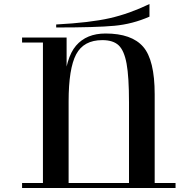

<svg xmlns="http://www.w3.org/2000/svg" viewBox="-20 -937 970 957"><path d="M751 -467V0H623V-426Q623 -554 611 -619.5Q599 -685 571.5 -711Q544 -737 490 -737Q397 -737 359.5 -666Q322 -595 322 -431L298 -503Q307 -649 359 -709.5Q411 -770 506 -770Q636 -770 693.5 -704Q751 -638 751 -467ZM322 0H194V-750H312V-585L322 -565ZM246 0H90V-25H246ZM90 -725V-750H246V-725ZM485 -25V0H299V-25ZM683 0H385V-25H683ZM855 -25V0H720V-25ZM725 -917Q626 -869 527.5 -846.5Q429 -824 260 -815V-800Q459 -800 550 -808.5Q641 -817 725 -854Z"/></svg>

Font: Solide Mirage
Style: Mono
Weight: 400
Width: 6
Designer: Jérémy Landes
Foundry: Velvetyne Type Foundry
Version: Version 1.1